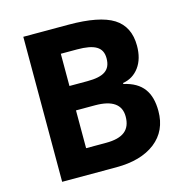

<svg xmlns="http://www.w3.org/2000/svg" viewBox="-105 -813 883 913"><g transform="rotate(-15 336.0 -357.0)"><path d="M89.8 0H356.9C437.5 0 501.5 -18.1 548.8 -54.7C595.7 -91.3 619.1 -142.1 619.1 -207C619.1 -298.8 581.5 -354 491.2 -374V-378.9C524.4 -384.3 551.3 -400.9 571.3 -428.2C591.3 -455.6 601.1 -490.7 601.1 -533.2C601.1 -596.2 578.1 -642.1 532.7 -670.9C486.8 -699.7 413.1 -713.9 312 -713.9H89.8ZM241.2 -589.8H320.8C407.2 -589.8 445.8 -567.9 445.8 -513.2C445.8 -454.6 411.1 -431.2 329.1 -431.2H241.2ZM335 -311C419.4 -311 461.9 -281.2 461.9 -222.2C461.9 -156.2 423.3 -125 339.8 -125H241.2V-311Z"/></g></svg>

Font: Sahel
Style: Bold
Weight: 700
Foundry: Saber Rastikerdar (saber.rastikerdar@gmail.com)
Version: Version 3.4.0